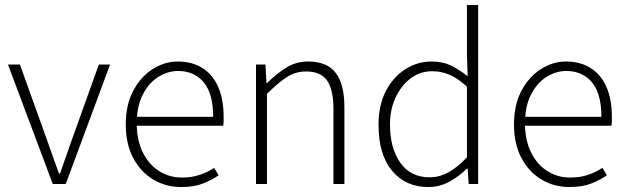

<svg xmlns="http://www.w3.org/2000/svg" viewBox="-20 -739 2515 771"><path d="M192 0 12 -480H60L168 -179Q180 -145 192.5 -109.5Q205 -74 217 -42H221Q232 -74 244.5 -109.5Q257 -145 269 -179L377 -480H422L244 0Z M707 12Q646 12 595.5 -18Q545 -48 515 -104.5Q485 -161 485 -239Q485 -318 515 -374.5Q545 -431 593 -461.5Q641 -492 694 -492Q751 -492 792.5 -466Q834 -440 856 -390.5Q878 -341 878 -270Q878 -261 878 -252Q878 -243 876 -234H513V-270H836Q836 -363 798 -408.5Q760 -454 695 -454Q655 -454 617 -431Q579 -408 554 -360.5Q529 -313 529 -241Q530 -174 554 -126Q578 -78 619 -52Q660 -26 711 -26Q750 -26 782.5 -37Q815 -48 840 -65L858 -35Q830 -16 795 -2Q760 12 707 12Z M1008 0V-480H1046L1050 -406H1053Q1090 -443 1129.5 -467.5Q1169 -492 1218 -492Q1293 -492 1328 -446.5Q1363 -401 1363 -308V0H1319V-302Q1319 -379 1293.5 -415.5Q1268 -452 1209 -452Q1167 -452 1132 -429.5Q1097 -407 1052 -362V0Z M1699 12Q1609 12 1554.5 -53Q1500 -118 1500 -239Q1500 -317 1529.5 -373.5Q1559 -430 1607.5 -461Q1656 -492 1713 -492Q1757 -492 1789.5 -476.5Q1822 -461 1858 -433L1855 -521V-719H1900V0H1862L1858 -62H1855Q1826 -33 1786.5 -10.5Q1747 12 1699 12ZM1705 -27Q1745 -27 1781.5 -47.5Q1818 -68 1855 -107V-391Q1818 -425 1784.5 -439Q1751 -453 1716 -453Q1668 -453 1630 -425Q1592 -397 1569 -348.5Q1546 -300 1546 -239Q1546 -144 1587.5 -85.5Q1629 -27 1705 -27Z M2266 12Q2205 12 2154.5 -18Q2104 -48 2074 -104.5Q2044 -161 2044 -239Q2044 -318 2074 -374.5Q2104 -431 2152 -461.5Q2200 -492 2253 -492Q2310 -492 2351.5 -466Q2393 -440 2415 -390.5Q2437 -341 2437 -270Q2437 -261 2437 -252Q2437 -243 2435 -234H2072V-270H2395Q2395 -363 2357 -408.5Q2319 -454 2254 -454Q2214 -454 2176 -431Q2138 -408 2113 -360.5Q2088 -313 2088 -241Q2089 -174 2113 -126Q2137 -78 2178 -52Q2219 -26 2270 -26Q2309 -26 2341.5 -37Q2374 -48 2399 -65L2417 -35Q2389 -16 2354 -2Q2319 12 2266 12Z"/></svg>

Font: Mada Light
Style: Regular
Weight: 300
Designer: Khaled Hosny
Version: Version 1.5